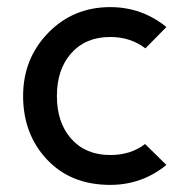

<svg xmlns="http://www.w3.org/2000/svg" viewBox="-20 -510 513 540"><path d="M388 -105 448 -46Q379 10 290 10Q179 10 112 -61.5Q45 -133 45 -240Q45 -345 115.5 -417.5Q186 -490 290 -490Q379 -490 448 -434L389 -374Q347 -406 290 -406Q221 -406 180.5 -360.5Q140 -315 140 -240Q140 -165 180.5 -119.5Q221 -74 290 -74Q348 -74 388 -105Z"/></svg>

Font: Baumans
Style: Regular
Weight: 400
Designer: Henadij Zarechnjuk
Foundry: Cyreal (www.cyreal.org)
Version: Version 001.001